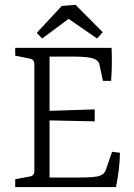

<svg xmlns="http://www.w3.org/2000/svg" viewBox="-20 -763 545 783"><path d="M151.9 -606 129.9 -628.9 231.9 -738.8 288.1 -743.2 398.9 -631.8 376 -606 259.8 -686ZM182.1 -532.2V-311L366.2 -316.9V-268.1L182.1 -272V-39.1H305.2Q367.2 -39.1 386.2 -45.9Q405.3 -52.7 411.1 -68.8L437 -144L469.2 -140.1Q468.3 -76.2 453.1 0H42V-32.2L101.1 -43Q120.1 -45.9 120.1 -65.9V-501Q120.1 -521 101.1 -523.9L42 -536.1V-567.9H435.1Q438 -497.1 433.1 -433.1H399.9L384.8 -502.9Q380.9 -517.1 360.4 -524.4Q339.8 -531.7 283.2 -532.2Z"/></svg>

Font: Yrsa-Light
Style: Regular
Weight: 300
Designer: Anna Giedrys (Yrsa+Rasa design), David Brezina (Yrsa art-direction, Rasa art-direction, design)
Foundry: Rosetta Type Foundry
Version: Version 1.001;PS 1.1;hotconv 1.0.88;makeotf.lib2.5.647800